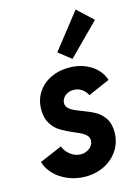

<svg xmlns="http://www.w3.org/2000/svg" viewBox="-121 -866 688 943"><g transform="rotate(-15 223.0 -395.0)"><path d="M1 -118.2 115.2 -167Q124 -142.1 147.9 -123Q171.9 -104 201.2 -104Q218.8 -104 233.6 -111.6Q248.5 -119.1 257.1 -131.3Q265.6 -143.6 265.6 -157.7Q265.6 -171.9 256.6 -182.1Q247.6 -192.4 233.9 -199.7Q220.2 -207 194.8 -217.8Q155.8 -234.4 130.6 -249.8Q105.5 -265.1 87.2 -293.5Q68.8 -321.8 68.8 -365.2Q68.8 -414.6 93 -452.1Q117.2 -489.7 159.2 -510.3Q201.2 -530.8 252.9 -530.8Q297.4 -530.8 333.7 -515.9Q370.1 -501 393.6 -476.3Q417 -451.7 425.8 -421.9L315.9 -374Q306.2 -393.6 288.3 -406.2Q270.5 -418.9 246.6 -418.9Q228.5 -418.9 214.6 -411.6Q200.7 -404.3 192.9 -392.3Q185.1 -380.4 185.1 -367.7Q185.1 -353.5 194.6 -343.3Q204.1 -333 218.8 -325.9Q233.4 -318.8 258.8 -309.1Q298.8 -294.4 324.7 -280Q350.6 -265.6 369.4 -238.3Q388.2 -210.9 388.2 -167.5Q388.2 -117.7 362.8 -77.6Q337.4 -37.6 293.5 -14.9Q249.5 7.8 195.8 7.8Q148.4 7.8 107.2 -9.3Q65.9 -26.4 38.1 -55.4Q10.3 -84.5 1 -118.2ZM217.8 -617.7 359.4 -797.9 438 -724.1 281.7 -567.4Z"/></g></svg>

Font: Reddit Sans Fudge
Style: Bold
Weight: 700
Italic angle: -11.25°
Designer: Stephen Hutchings
Version: Version 1.013